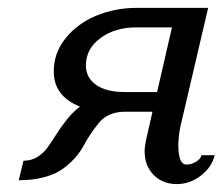

<svg xmlns="http://www.w3.org/2000/svg" viewBox="-20 -460 568 490"><path d="M327.1 -390.1Q273.4 -390.1 236.3 -362.8Q199.2 -335.4 199.2 -293Q199.2 -262.2 224.9 -243.7Q250.5 -225.1 298.8 -225.1H380.9L418.9 -390.1ZM117.2 -277.8Q117.2 -325.2 147.7 -362.8Q178.2 -400.4 226.3 -420.2Q274.4 -439.9 329.1 -439.9H511.2L439.9 -134.8Q435.1 -109.4 435.1 -89.8Q435.1 -40 456.1 -40Q468.3 -40 480.2 -47.1Q492.2 -54.2 494.1 -64H527.8Q521 -33.7 492.9 -12Q464.8 9.8 431.2 9.8Q395.5 9.8 372.3 -13.4Q349.1 -36.6 349.1 -74.2Q349.1 -84.5 353 -104L369.1 -174.8H297.9Q276.4 -174.8 259.8 -167.2Q243.2 -159.7 233.2 -147.5Q223.1 -135.3 212.4 -119.6Q201.7 -104 192.9 -87.4Q184.1 -70.8 169.7 -55.2Q155.3 -39.6 137.7 -27.3Q120.1 -15.1 91.8 -7.6Q63.5 0 27.8 0L40 -49.8Q59.6 -49.8 75 -59.1Q90.3 -68.4 101.8 -84.2Q113.3 -100.1 123.8 -117.2Q134.3 -134.3 150.1 -154.3Q166 -174.3 184.1 -188Q117.2 -214.4 117.2 -277.8Z"/></svg>

Font: Pfennig
Style: Italic
Weight: 500
Italic angle: -13°
Version: Version 20120410 ; ttfautohint (v0.8)